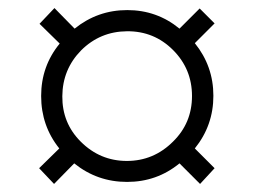

<svg xmlns="http://www.w3.org/2000/svg" viewBox="-20 -601 630 476"><path d="M77 -184 127 -233Q82 -289 82 -363Q82 -437 128 -493L78 -542L115 -581L165 -530Q222 -576 295.5 -576Q369 -576 425 -530L475 -580L512 -543L463 -494Q509 -437 509 -363.5Q509 -290 463 -233L512 -184L476 -145L425 -196Q369 -150 295 -150Q221 -150 164 -196L114 -145ZM180 -250Q228 -202 294.5 -202Q361 -202 409 -250Q456 -296 456 -363Q456 -430 409 -477Q362 -524 295 -523.5Q228 -523 181 -476Q135 -429 134.5 -362.5Q134 -296 180 -250Z"/></svg>

Font: Oakes Grotesk Light
Style: Italic
Weight: 300
Italic angle: -8°
Designer: Samuel Oakes
Foundry: Samuel Oakes
Version: Version 1.000;PS 001.000;hotconv 1.0.88;makeotf.lib2.5.64775